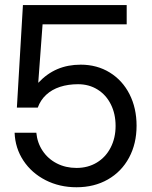

<svg xmlns="http://www.w3.org/2000/svg" viewBox="-20 -748 617 777"><path d="M39.1 -210.9H127Q130.9 -169.9 152.6 -137.5Q174.3 -105 210 -86.7Q245.6 -68.4 289.6 -68.4Q335.9 -68.4 371.8 -90.1Q407.7 -111.8 427.7 -150.6Q447.8 -189.5 447.8 -238.3Q447.8 -287.1 428.7 -325.4Q409.7 -363.8 375 -385.5Q340.3 -407.2 295.9 -407.2Q255.9 -407.2 222.9 -396.5Q189.9 -385.7 167 -364.5Q144 -343.3 132.8 -312.5H48.3L72.8 -727.5H492.7V-649.4H152.3L134.8 -413.6H135.7Q169.9 -450.2 212.4 -468.3Q254.9 -486.3 306.6 -486.3Q372.6 -486.3 424.1 -454.6Q475.6 -422.9 504.2 -366.7Q532.7 -310.5 532.7 -239.3Q532.7 -166.5 502.2 -109.9Q471.7 -53.2 416.5 -21.7Q361.3 9.8 289.6 9.8Q220.7 9.8 164.3 -19Q107.9 -47.9 74.7 -98.1Q41.5 -148.4 39.1 -210.9Z"/></svg>

Font: Intratopia Thin
Style: Regular
Weight: 100
Designer: Rasmus Andersson
Foundry: rsms
Version: Version 3.000;Glyphs 3.2.3 (3260)